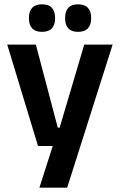

<svg xmlns="http://www.w3.org/2000/svg" viewBox="-20 -697 555 889"><path d="M316 -106 247.5 -76.5 370 -490.5H501.5L291 172H162.5L239.5 -69L299 -21H156L13.5 -490.5H146L247.5 -106ZM174 -549.5Q144 -549.5 129 -565.8Q114 -582 114 -611.5V-615Q114 -644.5 129 -660.8Q144 -677 174 -677Q205.5 -677 220.2 -660.8Q235 -644.5 235 -615V-611.5Q235 -582 220.2 -565.8Q205.5 -549.5 174 -549.5ZM341.5 -549.5Q311 -549.5 296.2 -565.8Q281.5 -582 281.5 -611.5V-615Q281.5 -644.5 296.2 -660.8Q311 -677 341.5 -677Q372 -677 387 -660.8Q402 -644.5 402 -615V-611.5Q402 -582 387 -565.8Q372 -549.5 341.5 -549.5Z"/></svg>

Font: Anek Telugu Medium SemiBold
Style: Regular
Weight: 600
Version: Version 1.003